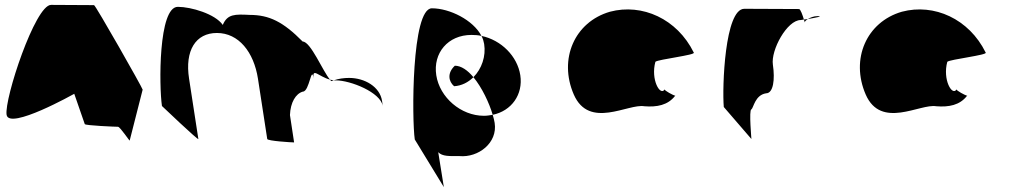

<svg xmlns="http://www.w3.org/2000/svg" viewBox="-20 -583 4172 786"><path d="M7 -113C17 -49 284 -199 284 -199L327 -75C329 -69 454 -64 463 -64C472 -64 512 -2 511 -8L564 -216C563 -224 371 -562 365 -562C365 -562 254 -563 189 -563C124 -563 -3 -178 7 -113Z M643 -149C643 -149 793 -6 792 -14L754 -261C736 -376 781 -448 868 -448C957 -448 1019 -370 1036 -261L1074 -14C1075 -6 1173 0 1184 0L1167 -112C1169 -164 1191 -200 1220 -208C1247 -208 1255 -320 1264 -261C1257 -309 1285 -269 1331 -257C1302 -290 1252 -413 1219 -413C1139 -494 1082 -522 1002 -522C942 -525 911 -526 892 -481C861 -526 762 -555 708 -555C628 -555 631 -230 643 -149ZM1331 -257C1333 -254 1335 -252 1337 -251L1346 -254ZM1346 -254H1355C1415 -254 1538 -205 1547 -149L1544 -170C1535 -228 1473 -264 1409 -264C1388 -264 1366 -261 1346 -254Z M1678 -12 1797 183 1774 40C1791 58 1821 56 1861 56C1938 63 2018 2 2005 -80C2003 -90 2001 -101 1997 -113C1985 -111 1974 -109 1961 -109C1867 -109 1780 -184 1766 -275C1752 -366 1814 -440 1910 -440C1924 -440 1938 -439 1951 -436C1917 -501 1821 -549 1748 -549C1664 -549 1666 -92 1678 -12ZM1839 -230C1870 -232 1897 -246 1918 -267C1895 -295 1868 -314 1842 -314C1810 -284 1816 -250 1839 -230ZM1918 -267C1953 -225 1983 -161 1997 -113C2074 -129 2122 -196 2110 -275C2098 -353 2032 -419 1951 -436C1957 -425 1960 -414 1962 -403C1970 -353 1952 -301 1918 -267Z M2329 -196C2392 -52 2552 -160 2618 -148C2669 -144 2714 -152 2744 -191C2736 -193 2700 -212 2701 -217C2683 -188 2643 -257 2663 -330C2673 -340 2832 -358 2820 -368C2752 -506 2609 -570 2477 -535C2332 -493 2266 -341 2329 -196ZM2701 -218V-217ZM2745 -192 2744 -191C2746 -191 2746 -191 2745 -190Z M2943 -145 3056 -14C3057 -6 3045 -135 3056 -135C3065 -142 3071 -194 3116 -201C3146 -201 3153 -258 3144 -318C3135 -378 3202 -501 3258 -501C3258 -501 3263 -502 3271 -503C3266 -520 3257 -546 3251 -546C3251 -546 3109 -547 3027 -547C2947 -547 2936 -225 2943 -145ZM3271 -503C3273 -498 3274 -494 3274 -491C3274 -494 3279 -500 3287 -505C3281 -504 3276 -504 3271 -503ZM3287 -505C3316 -510 3354 -517 3327 -517C3311 -517 3297 -511 3287 -505Z M3524 -196C3587 -52 3747 -160 3813 -148C3864 -144 3909 -152 3939 -191C3931 -193 3895 -212 3896 -217C3878 -188 3838 -257 3858 -330C3868 -340 4027 -358 4015 -368C3947 -506 3804 -570 3672 -535C3527 -493 3461 -341 3524 -196ZM3896 -218V-217ZM3940 -192 3939 -191C3941 -191 3941 -191 3940 -190Z"/></svg>

Font: Ampere
Style: SCRevIta
Weight: 400
Version: Version 1